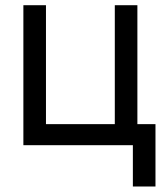

<svg xmlns="http://www.w3.org/2000/svg" viewBox="-20 -549 620 726"><path d="M68.4 0V-529.3H153.8V-79.6H414.1V-529.3H499.5V0ZM482.4 156.2V0H446.3V-79.6H567.9V156.2Z"/></svg>

Font: Inter 24pt
Style: Regular
Weight: 400
Designer: Rasmus Andersson
Foundry: rsms
Version: Version 4.001;git-66647c0bb